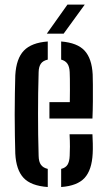

<svg xmlns="http://www.w3.org/2000/svg" viewBox="-20 -782 449 810"><path d="M44.5 -134Q43.5 -167 42.8 -209.8Q42 -252.5 42 -298.8Q42 -345 42.8 -388Q43.5 -431 44.5 -464.5Q48.5 -535 80.8 -568.5Q113 -602 181.5 -607V-530.5Q161 -526 152.2 -513Q143.5 -500 143 -478Q141.5 -432 141 -388.2Q140.5 -344.5 140.5 -301.5Q140.5 -258.5 141 -214.5Q141.5 -170.5 143 -124Q143.5 -99.5 152.8 -86.8Q162 -74 181.5 -69.5V7Q110.5 2 79.2 -31.8Q48 -65.5 44.5 -134ZM238 7V-69.5Q256.5 -74 264.8 -87Q273 -100 274 -124.5Q275 -139.5 275 -163.5Q275 -187.5 273.5 -215.5H370Q371 -201.5 371.5 -176Q372 -150.5 371 -134Q367.5 -65 337 -31.5Q306.5 2 238 7ZM188.5 -282V-351H274.5Q275 -377 275 -403Q275 -429 274.8 -449.2Q274.5 -469.5 274 -478Q273 -501 264.2 -513.5Q255.5 -526 238 -530.5V-607Q306.5 -601.5 337 -568.2Q367.5 -535 371 -468Q371.5 -456.5 371.8 -425.2Q372 -394 371.8 -355.2Q371.5 -316.5 370 -282ZM177.5 -640 264.5 -762.5H337.5L248.5 -640Z"/></svg>

Font: Big Shoulders Stencil Text Thin SemiBold
Style: Regular
Weight: 600
Version: Version 2.001